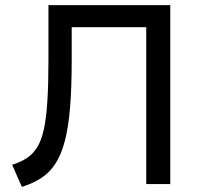

<svg xmlns="http://www.w3.org/2000/svg" viewBox="-20 -720 780 751"><path d="M65.5 11 27.5 -75.5Q61 -86 85 -101.8Q109 -117.5 125.5 -144Q142 -170.5 151.5 -214Q161 -257.5 165.2 -323.5Q169.5 -389.5 169.5 -484V-700H646V0H552V-613.5H260.5V-486.5Q260.5 -377.5 254 -299Q247.5 -220.5 233.2 -167Q219 -113.5 196.2 -79Q173.5 -44.5 141 -23.5Q108.5 -2.5 65.5 11Z"/></svg>

Font: Geologica Roman Light
Style: Regular
Weight: 300
Designer: Sindre Bremnes, Frode Helland
Foundry: Monokrom Skriftforlag AS
Version: Version 1.010;gftools[0.9.28]